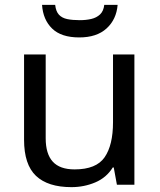

<svg xmlns="http://www.w3.org/2000/svg" viewBox="-20 -760 658 790"><path d="M533 -536V0H461L448 -71H444Q418 -29 372 -9.5Q326 10 274 10Q177 10 128 -36.5Q79 -83 79 -185V-536H168V-191Q168 -127 197 -95Q226 -63 287 -63Q376 -63 410.5 -113Q445 -163 445 -257V-536ZM464 -740Q459 -680 418.5 -643Q378 -606 306 -606Q232 -606 194.5 -642.5Q157 -679 153 -740H207Q210 -713 222.5 -699.5Q235 -686 256.5 -681.5Q278 -677 308 -677Q334 -677 355.5 -682Q377 -687 391.5 -700.5Q406 -714 409 -740Z"/></svg>

Font: Noto Sans Bassa Vah
Style: Regular
Weight: 400
Designer: Monotype Design Team
Foundry: Monotype Imaging Inc.
Version: Version 2.002